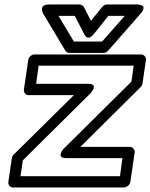

<svg xmlns="http://www.w3.org/2000/svg" viewBox="-20 -805 666 850"><path d="M17.1 0 32.2 -104Q33.7 -113.8 40 -120.1L307.1 -383.8H106.9Q96.2 -383.8 90.3 -391.8Q84.5 -399.9 85.9 -409.2L105 -539.1Q106.4 -549.8 115 -556.9Q123.5 -564 132.8 -564H604Q614.7 -564 621.1 -555.9Q627.4 -547.9 626 -539.1L610.8 -435.1Q609.4 -426.3 602.1 -418.9L335.9 -154.8H554.2Q564.9 -154.8 571.3 -146.7Q577.6 -138.7 576.2 -129.9L557.1 0Q555.7 10.7 546.4 17.8Q537.1 24.9 527.8 24.9H38.1Q27.3 24.9 21.5 17.1Q15.6 9.3 17.1 0ZM70.8 -24.9H511.2L522 -105H273.9Q260.3 -105 253.9 -109.1Q247.6 -113.3 248.3 -119.4Q249 -125.5 251.7 -131.6Q254.4 -137.7 257.8 -141.6L261.2 -146L562 -443.8L571.8 -514.2H150.9L140.1 -434.1H370.1Q383.8 -434.1 390.1 -429.9Q396.5 -425.8 395.5 -419.7Q394.5 -413.6 391.6 -407.5Q388.7 -401.4 385.3 -397.5L381.8 -393.1L81.1 -95.2ZM170.9 -745.1Q169.9 -746.6 168.7 -749.3Q167.5 -752 166.3 -759Q165 -766.1 166.5 -771.2Q168 -776.4 175.5 -780.8Q183.1 -785.2 196.8 -785.2H332Q337.9 -785.2 343.3 -781.7Q348.6 -778.3 351.1 -773.9L382.8 -712.9L432.1 -773.9Q441.9 -785.2 454.1 -785.2H588.9Q590.8 -785.2 594 -784.9Q597.2 -784.7 603.8 -782.5Q610.4 -780.3 613.5 -776.6Q616.7 -772.9 614.7 -764.6Q612.8 -756.3 603 -745.1L459 -581.1Q450.2 -570.8 437 -570.8H287.1Q275.4 -570.8 269 -581.1ZM238.8 -734.9 307.1 -621.1H432.1L532.2 -734.9H460L395 -653.8Q386.7 -644 379.6 -640.4Q372.6 -636.7 367.9 -638.7Q363.3 -640.6 359.6 -643.8Q356 -647 354.5 -650.4L353 -653.8L311 -734.9Z"/></svg>

Font: Trueno Bold Outline
Style: Italic
Weight: 700
Width: 6
Designer: Julieta Ulanovsky
Foundry: Julieta Ulanovsky
Version: Version 3.001b | FøM Fix